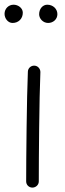

<svg xmlns="http://www.w3.org/2000/svg" viewBox="-28 -786 280 832"><path d="M121.1 -501.5H119.6C106 -501.5 93.3 -490.7 92.8 -475.6C87.9 -360.8 85.4 -101.6 85.4 0C85.4 15.1 97.2 26.9 112.3 26.9C127.4 26.9 140.1 15.1 140.1 0C140.1 -101.1 142.1 -360.4 147 -472.7V-474.1C147 -487.8 136.2 -501 121.1 -501.5ZM220.7 -724.6C220.7 -747.6 201.7 -765.6 176.8 -765.6C157.2 -765.6 141.6 -748 141.6 -724.1C141.6 -706.1 157.7 -686.5 180.7 -686.5C201.7 -686.5 220.7 -701.7 220.7 -724.6ZM70.8 -731C70.8 -751 50.8 -765.6 30.8 -765.6C8.8 -765.6 -8.3 -748 -8.3 -726.1C-8.3 -706.5 6.3 -686.5 26.4 -686.5C52.2 -686.5 70.8 -705.1 70.8 -731Z"/></svg>

Font: Mikhak Light
Style: Regular
Weight: 300
Designer: Amin Abedi
Version: Version 3.2